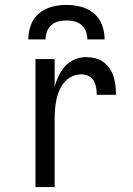

<svg xmlns="http://www.w3.org/2000/svg" viewBox="-20 -760 540 780"><path d="M124 0V-520H202V-408Q208 -430 218.5 -452Q229 -474 245 -491.5Q261 -509 283.5 -518.5Q306 -528 330 -528Q348 -528 366.5 -523.5Q385 -519 400 -508Q415 -497 425.5 -481.5Q436 -466 441.5 -448.5Q447 -431 449 -412.5Q451 -394 451 -375H373Q373 -390 370.5 -404.5Q368 -419 360.5 -432Q353 -445 339.5 -451.5Q326 -458 311 -458Q291 -458 272.5 -449.5Q254 -441 241.5 -426Q229 -411 221 -392.5Q213 -374 209 -354.5Q205 -335 203.5 -315Q202 -295 202 -276V0ZM95 -600Q95 -630 105.5 -658.5Q116 -687 139 -706Q162 -725 191 -732.5Q220 -740 250 -740Q280 -740 309 -732.5Q338 -725 361 -706Q384 -687 394.5 -658.5Q405 -630 405 -600H335Q335 -616 329 -632Q323 -648 311 -658.5Q299 -669 282.5 -673Q266 -677 250 -677Q234 -677 217.5 -673Q201 -669 189 -658.5Q177 -648 171 -632Q165 -616 165 -600Z"/></svg>

Font: Iosevka Term Curly
Style: Regular
Weight: 400
Designer: Belleve Invis
Foundry: Belleve Invis
Version: Version 32.3.0